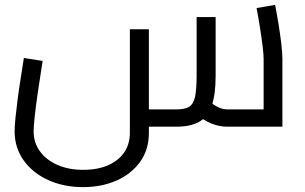

<svg xmlns="http://www.w3.org/2000/svg" viewBox="-20 -520 1251 788"><path d="M321 248Q242 248 178 219Q114 190 77 138Q40 86 40 19Q40 -2 43.5 -36.5Q47 -71 52.5 -113.5Q58 -156 65 -199.5Q72 -243 78 -282L155 -270Q144 -201 135.5 -142.5Q127 -84 122.5 -42.5Q118 -1 118 19Q118 65 143.5 100.5Q169 136 215 156.5Q261 177 321 177Q381 177 424 158Q467 139 490 105Q513 71 513 25V-400H591V25Q591 95 554.5 145Q518 195 457 221.5Q396 248 321 248ZM591 0V-71H703Q737 -71 755 -81Q773 -91 780 -121Q787 -151 787 -209V-450H865V-209Q865 -131 848.5 -85Q832 -39 796.5 -19.5Q761 0 703 0ZM914 0Q880 0 847.5 -13Q815 -26 784 -54L835 -107Q858 -88 876.5 -79.5Q895 -71 914 -71H1092L1062 -39V-278Q1062 -296 1058 -329Q1054 -362 1047.5 -403.5Q1041 -445 1033 -487L1109 -500Q1116 -465 1123 -422Q1130 -379 1134.5 -340.5Q1139 -302 1139 -278V0Z"/></svg>

Font: Cairo
Style: Regular
Weight: 400
Designer: Mohamed Gaber, Accademia di Belle Arti di Urbino
Foundry: Kief Type Foundry, Accademia di Belle Arti di Urbino
Version: Version 3.120